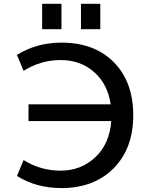

<svg xmlns="http://www.w3.org/2000/svg" viewBox="-20 -960 743 990"><path d="M67.4 -52.7 101.6 -134.8Q188.5 -80.1 293 -80.1Q397.5 -80.1 471.2 -148.9Q544.9 -217.8 553.7 -335.9H127V-421.9H550.8Q535.2 -527.3 464.8 -588.9Q394.5 -650.4 292.5 -650.4Q190.4 -650.4 101.6 -594.7L67.4 -676.8Q168.9 -740.2 296.9 -740.2Q466.8 -740.2 566.9 -639.2Q667 -538.1 667 -365.7Q667 -193.4 565.4 -91.8Q463.9 9.8 296.9 9.8Q167 9.8 67.4 -52.7ZM197.3 -809.6V-940.4H296.9V-809.6ZM397.5 -809.6V-940.4H497.1V-809.6Z"/></svg>

Font: GenEi M Gothic v2 Medium
Style: Regular
Weight: 500
Version: Version 2.0